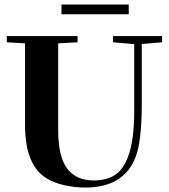

<svg xmlns="http://www.w3.org/2000/svg" viewBox="-20 -824 754 857"><path d="M254.4 -760.3V-803.7H554.7V-760.3ZM360.4 13.2Q314.5 13.2 268.3 2.9Q222.2 -7.3 189.9 -26.9Q91.8 -84.5 91.8 -265.6V-630.4L10.3 -635.3V-663.1H326.2V-635.3L239.7 -630.4V-245.1Q239.7 -125.5 279.5 -72Q319.3 -18.6 398.4 -18.6Q460.4 -18.6 499 -47.1Q537.6 -75.7 558.3 -145Q579.1 -214.4 579.1 -330.1V-627L484.4 -635.3V-663.1H703.6V-635.3L612.8 -627.4V-361.3Q612.8 -191.9 584.5 -121.1Q531.7 13.2 360.4 13.2Z"/></svg>

Font: Elstob 18pt
Style: Bold
Weight: 700
Designer: Peter S. Baker
Version: Version 1.015